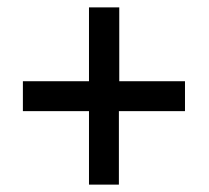

<svg xmlns="http://www.w3.org/2000/svg" viewBox="-20 -613 565 520"><path d="M303 -393H481V-312H302V-113H221V-312H42V-393H221V-593H303Z"/></svg>

Font: Noto Sans Hebrew SemiCondensed Medium
Style: Regular
Weight: 500
Width: 4
Designer: Monotype Design Team
Foundry: Monotype Imaging Inc.
Version: Version 2.003